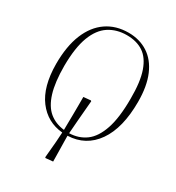

<svg xmlns="http://www.w3.org/2000/svg" viewBox="-220 -877 1115 1216"><g transform="rotate(30 337.5 -269.5)"><path d="M301 206 297 202Q304 128 307.5 84Q311 40 312 13Q199 3 130.5 -87.5Q62 -178 61 -344Q61 -474 97.5 -563Q134 -652 201.5 -698.5Q269 -745 361 -745Q442 -745 503 -705.5Q564 -666 597.5 -588Q631 -510 631 -395Q631 -204 556.5 -97.5Q482 9 351 14Q351 27 351.5 51.5Q352 76 352.5 105Q353 134 353.5 160Q354 186 354 201ZM352 -5Q421 -7 472 -44.5Q523 -82 551.5 -166Q580 -250 580 -388Q581 -513 555 -587Q529 -661 480 -693.5Q431 -726 359 -726Q285 -726 229.5 -690Q174 -654 143.5 -574Q113 -494 112 -361Q112 -240 135.5 -164Q159 -88 204 -51Q249 -14 313 -7Q313 -18 313.5 -49Q314 -80 314.5 -119Q315 -158 315 -194Q315 -230 315 -249L368 -254L372 -250Q365 -168 359.5 -103Q354 -38 352 -5Z"/></g></svg>

Font: Display Extralight
Style: Italic
Weight: 200
Italic angle: -2°
Designer: Latin by Veronika Burian and Jose Scaglione. Greek by Irene Vlachou. Cyrillic by Vera Evstafieva
Foundry: TypeTogether
Version: Version 3.002